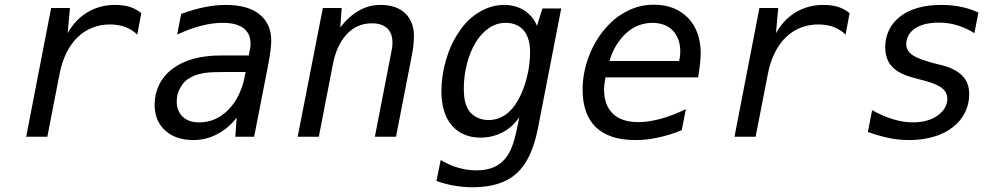

<svg xmlns="http://www.w3.org/2000/svg" viewBox="-20 -581 4254 816"><path d="M197.3 -546.9H277.3L267.6 -439.9Q300.3 -498.5 352.5 -529.3Q404.3 -560.1 469.2 -560.1Q486.3 -560.1 502.9 -557.9Q519.5 -555.7 533.2 -551.3Q545.4 -547.4 557.9 -540.5Q570.3 -533.7 580.6 -524.9L563.5 -434.1Q552.2 -444.8 539.3 -452.9Q526.4 -460.9 512.7 -466.3Q498 -471.7 481.4 -474.4Q464.8 -477.1 447.8 -477.1Q407.7 -477.1 372.6 -463.4Q337.4 -449.7 309.1 -421.9Q280.8 -394 261.7 -355Q242.7 -315.9 233.4 -268.1L181.2 0H91.3Z M800.8 14.2Q764.6 14.2 734.6 4.2Q704.6 -5.9 682.1 -26.4Q658.7 -47.4 647.9 -75.2Q637.2 -103 637.2 -136.7Q637.2 -181.6 656.2 -220.7Q675.3 -259.8 712.4 -288.1Q749.5 -316.4 801.3 -330.8Q853 -345.2 917 -345.2H1037.1L1043 -375L1044.4 -384.3Q1044.9 -386.7 1044.9 -389.2Q1044.9 -391.6 1044.9 -392.6Q1044.9 -420.4 1036.1 -436.3Q1027.3 -452.1 1014.2 -461.9Q1000 -472.2 978.5 -478Q957 -483.9 926.8 -483.9Q905.8 -483.9 883.1 -481Q860.4 -478 835.9 -471.7Q811 -465.3 785.6 -456.1Q760.3 -446.8 732.9 -434.1L750 -522Q776.4 -531.7 801.3 -538.8Q826.2 -545.9 850.1 -550.8Q874 -555.7 896.7 -557.9Q919.4 -560.1 940.4 -560.1Q985.4 -560.1 1021.5 -550.3Q1057.6 -540.5 1083 -520Q1106.9 -501 1119.9 -472.9Q1132.8 -444.8 1132.8 -409.7Q1132.8 -393.6 1129.9 -368.2Q1127.9 -352.5 1125.7 -339.1Q1123.5 -325.7 1121.1 -312L1060.1 0H980L985.8 -81.1Q950.7 -35.2 902.8 -10.7Q878.4 2 853.5 8.1Q828.6 14.2 800.8 14.2ZM827.1 -61Q862.3 -61 892.8 -74.2Q923.3 -87.4 949.2 -113.3Q976.6 -140.6 994.1 -176.8Q1011.7 -212.9 1020 -254.9L1023.9 -274.9H939.9Q910.6 -274.9 889.2 -274.2Q867.7 -273.4 853.5 -271.5Q839.4 -269.5 826.7 -266.1Q814 -262.7 804.2 -258.8Q791.5 -253.4 777.3 -243.9Q763.2 -234.4 751 -215.8Q731 -185.5 731 -149.9Q731 -126.5 738.5 -110.6Q746.1 -94.7 756.3 -85Q768.1 -73.7 785.4 -67.4Q802.7 -61 827.1 -61Z M1352.1 -546.9H1432.1L1426.3 -464.8Q1462.4 -511.7 1505.9 -536.1Q1526.9 -547.9 1548.8 -554Q1570.8 -560.1 1598.1 -560.1Q1630.4 -560.1 1656.7 -551.3Q1683.1 -542.5 1701.7 -524.9Q1720.2 -507.8 1729.7 -482.7Q1739.3 -457.5 1739.3 -428.2Q1739.3 -419.9 1738.5 -408.4Q1737.8 -397 1736.8 -387.2Q1735.8 -377.4 1734.1 -366.7Q1732.4 -356 1729 -338.9L1663.1 0H1573.2L1639.2 -339.4Q1640.6 -343.8 1640.1 -343.5Q1639.6 -343.3 1640.6 -346.2Q1642.6 -356.4 1643.8 -363.5Q1645 -370.6 1646 -376.5Q1647 -382.3 1647.5 -387.5Q1647.9 -392.6 1647.9 -398.9Q1647.9 -420.4 1642.3 -435.3Q1636.7 -450.2 1625.5 -460.9Q1603 -481.9 1560.5 -481.9Q1497.6 -481.9 1454.6 -436.5Q1411.1 -390.6 1395 -309.1L1335 0H1245.1Z M1989.7 214.8Q1968.8 214.8 1949.5 213.1Q1930.2 211.4 1910.6 208Q1872.6 201.7 1835 188L1853 99.1Q1872.6 110.4 1890.1 118.4Q1907.7 126.5 1927.2 131.8Q1966.3 143.1 2004.4 143.1Q2076.7 143.1 2117.2 104Q2137.7 84.5 2151.6 52.7Q2165.5 21 2175.3 -25.9L2187 -83Q2158.2 -40.5 2116.2 -18.6Q2094.2 -7.3 2070.8 -1.7Q2047.4 3.9 2022.5 3.9Q1983.9 3.9 1952.9 -9.3Q1921.9 -22.5 1899.9 -48.3Q1877.4 -74.7 1866.7 -111.6Q1856 -148.4 1856 -194.3Q1856 -225.1 1860.8 -258.8Q1865.7 -292.5 1875.5 -326.2Q1894.5 -392.1 1930.2 -444.8Q1949.7 -474.1 1970.7 -494.4Q1991.7 -514.6 2017.1 -529.8Q2067.9 -560.1 2122.6 -560.1Q2170.9 -560.1 2208.5 -536.6Q2225.6 -525.4 2239.5 -509.3Q2253.4 -493.2 2262.2 -471.2L2285.2 -544.9H2365.2L2266.1 -35.2Q2240.2 97.7 2175.3 156.2Q2109.9 214.8 1989.7 214.8ZM2056.6 -70.8Q2075.2 -70.8 2092.8 -76.2Q2110.4 -81.5 2127.4 -92.8Q2159.2 -114.3 2182.1 -155.8Q2194.8 -178.2 2204.6 -204.8Q2214.4 -231.4 2219.7 -254.4Q2226.6 -281.2 2229.7 -308.6Q2232.9 -335.9 2232.9 -357.9Q2232.9 -419.4 2205.6 -451.7Q2191.9 -467.8 2172.9 -475.8Q2153.8 -483.9 2130.4 -483.9Q2089.4 -483.9 2057.4 -461.4Q2025.4 -439 2002.4 -401.9Q1978 -362.3 1964.6 -310.3Q1951.2 -258.3 1951.2 -205.6Q1951.2 -165 1958.7 -141.4Q1966.3 -117.7 1978.5 -103.5Q1992.7 -87.9 2012.7 -79.3Q2032.7 -70.8 2056.6 -70.8Z M2680.7 14.2Q2622.1 14.2 2580.8 0Q2539.6 -14.2 2512.2 -40.5Q2456.1 -95.2 2456.1 -200.2Q2456.1 -275.4 2485.4 -348.6Q2514.6 -421.9 2566.4 -475.1Q2588.4 -498 2610.4 -513.2Q2632.3 -528.3 2656.2 -539.1Q2681.2 -550.3 2706.3 -555.7Q2731.4 -561 2759.3 -561Q2805.7 -561 2841.8 -546.4Q2877.9 -531.7 2903.8 -505.4Q2930.7 -477.5 2944.3 -439.2Q2958 -400.9 2958 -356Q2958 -345.7 2957.3 -336.4Q2956.5 -327.1 2955.6 -314.9Q2954.6 -307.1 2952.9 -291.3Q2951.2 -275.4 2947.3 -252H2553.2Q2550.3 -237.3 2548.8 -223.6Q2547.4 -210.9 2547.4 -199.7Q2547.4 -133.8 2585 -97.7Q2603.5 -79.6 2630.9 -70.8Q2658.2 -62 2693.4 -62Q2716.3 -62 2739.5 -65.7Q2762.7 -69.3 2788.6 -76.2Q2839.8 -90.3 2895 -117.2L2877.4 -27.8Q2849.6 -16.6 2826.2 -9.3Q2802.7 -2 2777.3 3.4Q2752.9 8.8 2730 11.5Q2707 14.2 2680.7 14.2ZM2866.2 -321.8Q2867.7 -328.6 2868.7 -334Q2869.6 -339.4 2870.1 -343.8Q2870.6 -347.7 2870.8 -351.8Q2871.1 -356 2871.1 -361.8Q2871.1 -418 2839.4 -451.2Q2823.7 -467.8 2801.5 -475.8Q2779.3 -483.9 2752.9 -483.9Q2723.6 -483.9 2695.3 -473.6Q2667 -463.4 2641.1 -439.9Q2618.7 -419.4 2599.9 -389.6Q2581.1 -359.9 2570.3 -321.8Z M3207.5 -546.9H3287.6L3277.8 -439.9Q3310.5 -498.5 3362.8 -529.3Q3414.6 -560.1 3479.5 -560.1Q3496.6 -560.1 3513.2 -557.9Q3529.8 -555.7 3543.5 -551.3Q3555.7 -547.4 3568.1 -540.5Q3580.6 -533.7 3590.8 -524.9L3573.7 -434.1Q3562.5 -444.8 3549.6 -452.9Q3536.6 -460.9 3522.9 -466.3Q3508.3 -471.7 3491.7 -474.4Q3475.1 -477.1 3458 -477.1Q3418 -477.1 3382.8 -463.4Q3347.7 -449.7 3319.3 -421.9Q3291 -394 3272 -355Q3252.9 -315.9 3243.7 -268.1L3191.4 0H3101.6Z M3845.2 14.2Q3821.8 14.2 3800 12Q3778.3 9.8 3759.8 5.9Q3737.8 1.5 3714.8 -5.1Q3691.9 -11.7 3668.5 -20L3686.5 -112.8Q3710 -100.1 3731.9 -90.3Q3753.9 -80.6 3775.9 -74.2Q3797.9 -67.4 3818.1 -64.2Q3838.4 -61 3859.9 -61Q3924.3 -61 3965.3 -90.3Q3985.8 -105 3996.1 -123.3Q4006.3 -141.6 4006.3 -160.6Q4006.3 -173.3 4001.5 -184.3Q3996.6 -195.3 3985.4 -204.8Q3974.1 -214.4 3955.8 -222.4Q3937.5 -230.5 3910.6 -237.8L3897 -241.2L3864.3 -250Q3832.5 -258.3 3809.8 -269.8Q3787.1 -281.2 3772 -296.9Q3742.2 -328.1 3742.2 -380.9Q3742.2 -419.4 3758.1 -452.9Q3773.9 -486.3 3806.2 -511.2Q3836.4 -534.7 3880.1 -547.4Q3923.8 -560.1 3981 -560.1Q4002 -560.1 4022.5 -558.1Q4043 -556.2 4063 -552.2Q4083 -548.3 4101.6 -542.2Q4120.1 -536.1 4138.2 -527.8L4121.1 -439.9Q4104 -451.2 4084.7 -459.7Q4065.4 -468.3 4048.3 -473.6Q4010.7 -484.9 3969.2 -484.9Q3939 -484.9 3913.1 -478.8Q3887.2 -472.7 3868.7 -460Q3849.1 -446.8 3840.3 -429.2Q3831.5 -411.6 3831.5 -394.5Q3831.5 -377 3840.1 -364.7Q3848.6 -352.5 3863.3 -343.8Q3877.9 -335 3897.5 -328.1Q3917 -321.3 3939.5 -314.9Q3946.8 -312.5 3947.3 -312.7Q3947.8 -313 3950.2 -312L3985.4 -303.2Q4010.3 -296.9 4032.7 -285.6Q4055.2 -274.4 4070.8 -258.3Q4085 -243.2 4092 -224.6Q4099.1 -206.1 4099.1 -180.2Q4099.1 -138.7 4081.1 -102.5Q4063 -66.4 4028.8 -40Q3993.7 -12.7 3946.3 0.7Q3898.9 14.2 3845.2 14.2Z"/></svg>

Font: Hack
Style: Italic
Weight: 400
Italic angle: -11°
Monospace: yes
Designer: Christopher Simpkins
Foundry: Christopher Simpkins
Version: Version 2.019; ttfautohint (v1.4.1) -l 4 -r 80 -G 350 -x 0 -